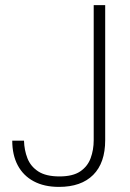

<svg xmlns="http://www.w3.org/2000/svg" viewBox="-20 -720 509 752"><path d="M211 12Q153 12 112 -10Q71 -32 49.5 -72.5Q28 -113 28 -169H74Q75 -132 87.5 -100Q100 -68 130 -48.5Q160 -29 213 -29Q265 -29 294 -48.5Q323 -68 335 -100.5Q347 -133 347 -171V-700H392V-171Q392 -82 345 -35Q298 12 211 12Z"/></svg>

Font: DM Sans 17pt ExtraLight
Style: Regular
Weight: 250
Version: Version 4.004;gftools[0.9.30]